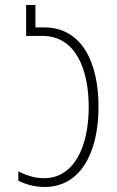

<svg xmlns="http://www.w3.org/2000/svg" viewBox="-20 -734 465 764"><path d="M158 10C296 10 372 -120 372 -309C372 -481 309 -625 155 -625H121V-714H84V-591H149C282 -591 333 -457 333 -308C333 -148 273 -25 156 -25C111 -25 78 -40 53 -52V-15C83 0 118 10 158 10Z"/></svg>

Font: Noto Sans Georgian ExtraCondensed ExtraLight
Style: Regular
Weight: 200
Width: 2
Designer: Monotype Design Team, Akaki Razmadze
Foundry: Google LLC
Version: Version 2.005